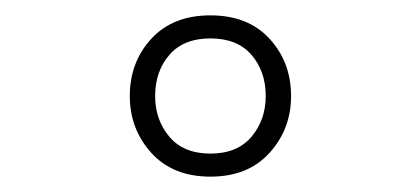

<svg xmlns="http://www.w3.org/2000/svg" viewBox="-20 -770 540 250"><path d="M254 -540Q205 -540 177 -571Q149 -602 149 -645Q149 -689 177 -719.5Q205 -750 254 -750Q303 -750 331 -719.5Q359 -689 359 -645Q359 -602 331 -571Q303 -540 254 -540ZM254 -570Q289 -570 307.5 -592Q326 -614 326 -645Q326 -677 307.5 -698.5Q289 -720 254 -720Q219 -720 200.5 -698.5Q182 -677 182 -645Q182 -614 200.5 -592Q219 -570 254 -570Z"/></svg>

Font: Xanh Mono
Style: Regular
Weight: 400
Monospace: yes
Designer: Lam Bao, Duy Dao
Foundry: Yellow Type Foundry
Version: Version 3.101; ttfautohint (v1.8.3)